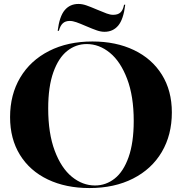

<svg xmlns="http://www.w3.org/2000/svg" viewBox="-20 -937 925 972"><path d="M31 -344Q31 -458 82.5 -544.5Q134 -631 228.5 -679Q323 -727 448 -727Q567 -727 658 -683.5Q749 -640 799.5 -559Q850 -478 850 -368Q850 -254 799 -167.5Q748 -81 653.5 -33Q559 15 433 15Q313 15 222 -28.5Q131 -72 81 -153Q31 -234 31 -344ZM461 2Q516 2 560.5 -33Q605 -68 631 -141.5Q657 -215 657 -325Q657 -450 623.5 -538Q590 -626 536 -670Q482 -714 419 -714Q364 -714 320 -679Q276 -644 250 -571Q224 -498 224 -388Q224 -262 257 -174Q290 -86 344 -42Q398 2 461 2ZM415 -805Q385 -818 366.5 -824.5Q348 -831 333 -831Q311 -831 298 -819Q285 -807 278 -781H272Q281 -854 307.5 -885.5Q334 -917 377 -917Q396 -917 416.5 -910Q437 -903 472 -888Q503 -875 520.5 -868.5Q538 -862 553 -862Q577 -862 590 -874Q603 -886 608 -913H614Q605 -839 578.5 -807.5Q552 -776 509 -776Q491 -776 470.5 -783Q450 -790 415 -805Z"/></svg>

Font: Nyght Serif Bold
Style: Regular
Weight: 700
Designer: Maksym Kobuzan
Version: Version 0.410